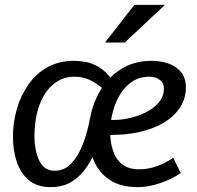

<svg xmlns="http://www.w3.org/2000/svg" viewBox="-20 -753 805 786"><path d="M380 -156Q362 -110 336.5 -71.5Q311 -33 275 -10Q239 13 187 13Q132 13 98 -15.5Q64 -44 48.5 -91Q33 -138 33 -194Q33 -250 48.5 -305Q64 -360 95 -405Q126 -450 173 -477Q220 -504 284 -504Q305 -504 330.5 -499.5Q356 -495 384.5 -478.5Q413 -462 438 -427L407 -385Q375 -413 346.5 -426Q318 -439 287 -439Q243 -439 211.5 -418Q180 -397 159.5 -361.5Q139 -326 130 -283Q121 -240 121 -195Q121 -138 140.5 -96Q160 -54 204 -54Q244 -54 272.5 -84.5Q301 -115 320 -165Q339 -215 349 -272ZM550 -60Q588 -60 623.5 -73Q659 -86 689 -107L720 -45Q705 -34 685 -24Q665 -14 642 -5.5Q619 3 594 8Q569 13 544 13Q473 13 428.5 -17Q384 -47 363.5 -97Q343 -147 343 -207Q343 -260 359.5 -313Q376 -366 408.5 -409Q441 -452 489.5 -478Q538 -504 601 -504Q638 -504 669.5 -493Q701 -482 721 -458Q741 -434 741 -395Q741 -351 718 -314.5Q695 -278 652.5 -252Q610 -226 550.5 -212.5Q491 -199 419 -201V-263Q450 -260 482.5 -264.5Q515 -269 545 -279.5Q575 -290 599 -306Q623 -322 637 -343Q651 -364 651 -390Q651 -414 633.5 -426.5Q616 -439 592 -439Q552 -439 522 -419.5Q492 -400 472 -367Q452 -334 441.5 -294Q431 -254 431 -214Q431 -172 442.5 -136.5Q454 -101 480 -80.5Q506 -60 550 -60ZM530 -733H655L491 -579H410Z"/></svg>

Font: Rosario Medium
Style: Italic
Weight: 500
Italic angle: -8.05°
Version: Version 1.201